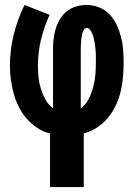

<svg xmlns="http://www.w3.org/2000/svg" viewBox="-20 -540 540 775"><path d="M182 215V-1Q154 -8 130 -24Q106 -40 87.5 -61.5Q69 -83 56 -108.5Q43 -134 35.5 -161.5Q28 -189 24 -217.5Q20 -246 20 -274Q20 -338 35.5 -400.5Q51 -463 79 -520L180 -480Q158 -432 145.5 -380Q133 -328 133 -274Q133 -251 135.5 -227.5Q138 -204 145 -181.5Q152 -159 163.5 -138Q175 -117 194 -103V-343Q194 -364 196.5 -385Q199 -406 205.5 -426Q212 -446 223 -464Q234 -482 250.5 -495Q267 -508 287.5 -514Q308 -520 330 -520Q355 -520 379.5 -510.5Q404 -501 422 -482Q440 -463 451 -439.5Q462 -416 468.5 -391Q475 -366 477 -340Q479 -314 479 -288Q479 -259 476.5 -229Q474 -199 467 -170.5Q460 -142 447.5 -115Q435 -88 416 -65Q397 -42 372 -25.5Q347 -9 318 -1V215ZM306 -103Q327 -118 338.5 -141.5Q350 -165 356.5 -189.5Q363 -214 365 -239.5Q367 -265 367 -291Q367 -300 367 -309.5Q367 -319 366.5 -328Q366 -337 365 -346.5Q364 -356 362.5 -365Q361 -374 359 -383.5Q357 -393 353.5 -401.5Q350 -410 344.5 -418.5Q339 -427 330 -427Q322 -427 318 -419Q314 -411 312 -404Q310 -397 309 -389Q308 -381 307.5 -373.5Q307 -366 306.5 -358.5Q306 -351 306 -343Z"/></svg>

Font: Iosevka SS04 Heavy
Style: Regular
Weight: 900
Monospace: yes
Designer: Belleve Invis
Foundry: Belleve Invis
Version: Version 19.0.0; ttfautohint (v1.8.4)